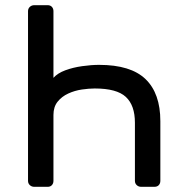

<svg xmlns="http://www.w3.org/2000/svg" viewBox="-20 -720 694 740"><path d="M164 -700Q174 -700 180 -693.5Q186 -687 186 -677V-420Q202 -438 231.5 -449Q261 -460 296.5 -465Q332 -470 362 -470Q484 -470 541 -415Q598 -360 598 -253V-23Q598 -13 592 -6.5Q586 0 575 0H524Q514 0 507 -6.5Q500 -13 500 -23V-247Q500 -314 465 -346.5Q430 -379 345 -379Q323 -379 295.5 -375Q268 -371 243 -359.5Q218 -348 202 -328Q186 -308 186 -277V-23Q186 -13 180 -6.5Q174 0 164 0H112Q102 0 95 -6.5Q88 -13 88 -23V-677Q88 -687 95 -693.5Q102 -700 112 -700Z"/></svg>

Font: DVN-Rubik
Style: Regular
Weight: 400
Designer: Hubert and Fischer
Foundry: Hubert & Fischer
Version: Version 2.102